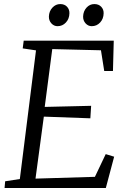

<svg xmlns="http://www.w3.org/2000/svg" viewBox="-20 -948 636 968"><path d="M3 0 6 -34 80 -45.5 161.5 -694 94.5 -704 99.5 -743H553.5L549.5 -590H505.5L489 -694.5L243.5 -700.5L205.5 -409L439.5 -414.5L435.5 -351.5L201 -360L159 -47.5L458.5 -56.5L513 -171L555.5 -158L513.5 0ZM270 -816Q252 -816 239 -830.2Q226 -844.5 226.5 -865Q227.5 -891.5 244.2 -909.5Q261 -927.5 283.5 -927.5Q305.5 -927.5 318 -914Q330.5 -900.5 330 -881Q329.5 -853 312.2 -834.5Q295 -816 270 -816ZM442.5 -816Q424.5 -816 411.5 -830.2Q398.5 -844.5 399 -865Q400 -891.5 416.2 -909.5Q432.5 -927.5 455.5 -927.5Q477.5 -927.5 490.2 -914Q503 -900.5 502.5 -881Q502 -853 484.8 -834.5Q467.5 -816 442.5 -816Z"/></svg>

Font: Merriweather 24pt Light
Style: Italic
Weight: 300
Italic angle: -7.8°
Version: Version 2.101